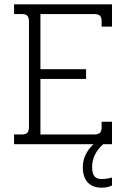

<svg xmlns="http://www.w3.org/2000/svg" viewBox="-20 -667 583 888"><path d="M450 -544V-568Q450 -587 442 -594.5Q434 -602 414 -602H167V-347H378V-302H167V-45H414Q434 -45 442 -52.5Q450 -60 450 -79V-104H498V0H457Q406 46 406 106Q406 135 416.5 148Q427 161 449 161Q474 161 498 154V191Q478 201 449 201Q409 201 386 177Q363 153 363 106Q363 47 412 0H45V-45H80Q99 -45 106.5 -53Q114 -61 114 -81V-566Q114 -586 106.5 -594Q99 -602 80 -602H45V-647H498V-544Z"/></svg>

Font: Pridi ExtraLight
Style: Regular
Weight: 275
Designer: Katatrad Team
Foundry: CadsonDemak
Version: Version 1.001